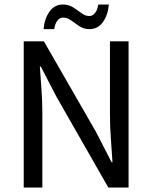

<svg xmlns="http://www.w3.org/2000/svg" viewBox="-20 -841 684 861"><path d="M86.4 0V-655.8H176.8L410.2 -250L480.5 -113.3H484.4Q481.4 -163.1 477.3 -217.8Q473.1 -272.5 473.1 -324.2V-655.8H556.6V0H465.8L233.4 -406.7L163.1 -542.5H158.7Q162.1 -492.7 166 -440.2Q169.9 -387.7 169.9 -335.4V0ZM175.3 -710.4Q179.7 -758.8 202.6 -789.8Q225.6 -820.8 261.7 -820.8Q288.6 -820.8 308.3 -807.9Q328.1 -794.9 345.5 -782Q362.8 -769 380.9 -769Q395 -769 406 -782.5Q417 -795.9 420.9 -820.8H468.3Q463.9 -772.9 441.2 -741.7Q418.5 -710.4 382.3 -710.4Q356 -710.4 335.9 -723.6Q315.9 -736.8 298.8 -749.5Q281.7 -762.2 263.2 -762.2Q249 -762.2 238 -749.3Q227.1 -736.3 223.1 -710.4Z"/></svg>

Font: Varta Medium
Style: Regular
Weight: 500
Designer: Joana Correia, Viktoriya Grabowska, Eben Sorkin
Foundry: Sorkin Type Co.
Version: Version 1.004